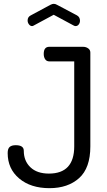

<svg xmlns="http://www.w3.org/2000/svg" viewBox="-20 -975 559 1001"><path d="M260 -898 156 -842Q152 -839 147 -839Q138 -839 131 -848Q124 -857 124 -868Q124 -886 139 -894L243 -950Q253 -955 260 -955Q269 -955 277 -950L381 -895Q397 -886 397 -867Q397 -856 390.5 -847.5Q384 -839 374 -839Q372 -839 368 -840Q366 -842 364 -842ZM367 -655H237Q223 -655 215.5 -666Q208 -677 208 -694Q208 -731 237 -731H413Q428 -731 439.5 -723Q451 -715 451 -701V-212Q451 -99 392.5 -46.5Q334 6 238 6Q140 6 80 -44.5Q20 -95 20 -177Q20 -200 30.5 -209Q41 -218 62 -218Q104 -218 104 -189Q104 -136 138.5 -103Q173 -70 235 -70Q367 -70 367 -212Z"/></svg>

Font: Dosis
Style: Medium
Weight: 500
Designer: Edgar Tolentino, Pablo Impallari, Igino Marini
Foundry: Edgar Tolentino, Pablo Impallari, Igino Marini
Version: Version 1.007